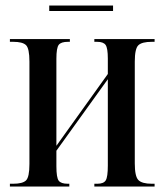

<svg xmlns="http://www.w3.org/2000/svg" viewBox="-20 -678 597 698"><path d="M159 -638V-658H391V-638ZM16 0V-10H28Q62 -10 74.5 -22Q87 -34 87 -82V-454Q87 -502 74.5 -514Q62 -526 28 -526H16V-536H234V-526H227Q202 -526 193.5 -515Q185 -504 185 -464V-148L372 -409V-465Q372 -503 364 -514.5Q356 -526 333 -526H323V-536H542V-526H532Q496 -526 483 -513.5Q470 -501 470 -454V-84Q470 -37 483 -23.5Q496 -10 532 -10H542V0H323V-10H334Q357 -10 364.5 -22.5Q372 -35 372 -76V-390L185 -130V-74Q185 -32 193.5 -21Q202 -10 226 -10H232V0Z"/></svg>

Font: Noto Serif Display ExtraCondensed Medium
Style: Regular
Weight: 500
Width: 2
Designer: Monotype Design Team
Foundry: Monotype Imaging Inc.
Version: Version 2.009